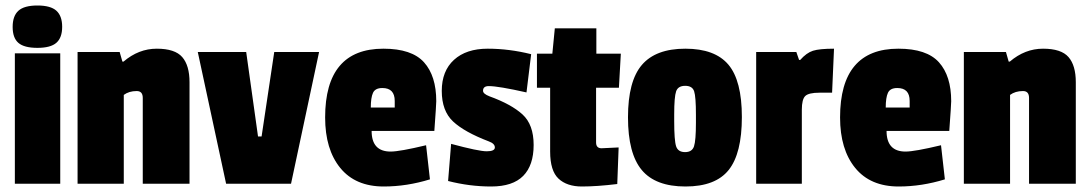

<svg xmlns="http://www.w3.org/2000/svg" viewBox="-20 -668 3961 698"><path d="M199 0H34V-474H199ZM47 -512Q26 -530 26 -570Q26 -610 47 -629Q68 -648 116 -648Q164 -648 185 -629Q206 -610 206 -570.5Q206 -531 185 -512.5Q164 -494 116 -494Q68 -494 47 -512Z M429 -444Q484 -491 550 -491Q616 -491 642.5 -460.5Q669 -430 669 -369V0H499V-312Q499 -337 477 -337Q449 -337 430 -323V0H262V-479H415L425 -444Z M1140 -479 1038 0H802L699 -479H875L918 -172H931L977 -479Z M1370 -348Q1344 -348 1336 -330.5Q1328 -313 1328 -277H1415V-301Q1415 -348 1370 -348ZM1374 -491Q1477 -491 1521.5 -441.5Q1566 -392 1566 -300Q1566 -288 1559 -192H1331Q1331 -117 1400 -117Q1433 -117 1529 -140L1543 -16Q1459 10 1375 10Q1272 10 1217 -57.5Q1162 -125 1162 -241Q1162 -491 1374 -491Z M1911 -471 1894 -332Q1792 -355 1757 -355Q1736 -355 1736 -338Q1736 -327 1759 -318Q1839 -289 1879.5 -252Q1920 -215 1920 -141Q1920 -67 1882 -28.5Q1844 10 1765.5 10Q1687 10 1609 -10L1620 -145Q1720 -118 1749.5 -118Q1779 -118 1779 -132Q1779 -146 1757 -154Q1668 -188 1627 -226.5Q1586 -265 1586 -337.5Q1586 -410 1630.5 -450.5Q1675 -491 1753 -491Q1831 -491 1911 -471Z M2224 1Q2150 10 2095.5 10Q2041 10 2010.5 -18.5Q1980 -47 1980 -117V-349H1932V-473H1988L1997 -565H2148V-473H2237L2230 -349H2147V-150Q2147 -129 2167 -129Q2169 -129 2229 -132Z M2263 -241.5Q2263 -373 2313.5 -432Q2364 -491 2471.5 -491Q2579 -491 2628 -433Q2677 -375 2677 -242.5Q2677 -110 2629 -50Q2581 10 2472 10Q2363 10 2313 -50Q2263 -110 2263 -241.5ZM2431 -252V-228Q2431 -157 2438 -136Q2445 -115 2470.5 -115Q2496 -115 2503 -136Q2510 -157 2510 -222V-251Q2510 -316 2503.5 -336Q2497 -356 2471 -356Q2445 -356 2438 -336Q2431 -316 2431 -252Z M2895 -269V0H2729V-479H2875L2885 -450H2889Q2912 -476 2935.5 -483.5Q2959 -491 3012 -491L3005 -331H2959Q2920 -331 2907.5 -319Q2895 -307 2895 -269Z M3242 -348Q3216 -348 3208 -330.5Q3200 -313 3200 -277H3287V-301Q3287 -348 3242 -348ZM3246 -491Q3349 -491 3393.5 -441.5Q3438 -392 3438 -300Q3438 -288 3431 -192H3203Q3203 -117 3272 -117Q3305 -117 3401 -140L3415 -16Q3331 10 3247 10Q3144 10 3089 -57.5Q3034 -125 3034 -241Q3034 -491 3246 -491Z M3651 -444Q3706 -491 3772 -491Q3838 -491 3864.5 -460.5Q3891 -430 3891 -369V0H3721V-312Q3721 -337 3699 -337Q3671 -337 3652 -323V0H3484V-479H3637L3647 -444Z"/></svg>

Font: Passion One
Style: Regular
Weight: 400
Designer: Alejandro Lo Celso
Foundry: Fontstage
Version: Version 1.002